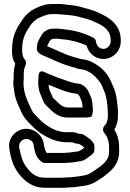

<svg xmlns="http://www.w3.org/2000/svg" viewBox="-20 -723 645 954"><path d="M170 -316V-309C170 -297 172 -276 179 -260C185 -244 190 -234 195 -221C200 -206 215 -194 220 -189C237 -172 267 -139 315 -139H396C404 -139 411 -139 418 -140C426 -140 432 -142 437 -147C437 -147 442 -173 442 -174C440 -198 439 -228 430 -244L423 -261C417 -276 410 -284 402 -292C401 -293 398 -294 397 -295C397 -295 387 -305 373 -307C334 -310 304 -326 265 -338C248 -345 229 -353 210 -360C210 -360 171 -389 171 -340V-338C171 -332 170 -324 170 -316ZM391 -189H315C292 -189 275 -206 256 -225C250 -231 244 -235 242 -239C232 -266 224 -271 221 -302C228 -299 238 -295 248 -291C280 -279 317 -261 364 -257C369 -254 375 -246 376 -244L384 -224C385 -221 388 -216 388 -212C388 -204 390 -200 391 -189ZM237 -580H236C233 -580 230 -580 228 -579C213 -574 200 -568 193 -558L183 -543C182 -542 181 -540 181 -539C179 -534 165 -517 164 -492C163 -487 163 -484 163 -480C163 -457 196 -447 209 -441L237 -429C269 -414 300 -401 336 -391L351 -387C356 -385 370 -379 383 -379C427 -373 456 -343 480 -310C485 -302 487 -295 491 -286L497 -272C509 -246 516 -198 516 -155V-145C516 -123 508 -107 499 -98C490 -89 490 -73 497 -64C513 -45 522 -24 522 13V31C522 82 477 104 444 128C422 144 408 148 378 152L365 154L348 156C340 157 332 158 324 158H319C309 158 299 160 287 160H202C162 160 137 141 115 112C93 85 87 62 78 22L75 10C73 0 76 -9 81 -16C100 -44 141 -34 147 -4L149 9C152 29 160 63 186 80C191 85 198 87 203 87H298C307 87 317 85 326 85C330 85 335 85 338 84L354 82C359 81 369 79 373 79C400 77 416 60 423 55C435 47 449 38 449 22V1C449 -9 438 -21 434 -25C431 -29 428 -32 424 -34C417 -38 396 -58 381 -58H376C365 -58 357 -66 346 -66H315C274 -66 247 -78 219 -96C192 -112 171 -135 148 -160C136 -174 131 -192 120 -214C106 -245 95 -281 97 -321C98 -328 98 -332 98 -338V-354C98 -377 101 -382 108 -403C111 -412 109 -422 102 -429C93 -438 90 -455 90 -480C90 -534 109 -565 134 -601C151 -624 171 -635 205 -647C216 -651 228 -653 237 -653H254C277 -653 294 -650 323 -648C349 -646 372 -640 400 -632C429 -625 445 -617 472 -604C505 -588 530 -563 530 -525V-517C530 -498 513 -480 494 -480C474 -480 459 -496 457 -516C456 -525 451 -532 443 -536C399 -558 352 -573 292 -578C281 -579 274 -581 260 -581C252 -581 244 -580 237 -580ZM48 -354V-338C48 -335 48 -330 47 -326C44 -305 48 -290 50 -275C53 -241 64 -215 74 -193C83 -174 90 -152 110 -128C134 -102 157 -76 193 -54C224 -35 263 -16 315 -16H340C348 -12 361 -8 373 -8C381 -3 392 3 399 11C393 16 380 25 370 29C362 30 357 30 347 32L330 34C329 34 327 35 326 35C316 35 307 36 296 37H212C208 33 202 17 199 1L197 -12C192 -36 178 -55 159 -68C96 -111 11 -56 27 20L29 33C37 75 49 109 75 142C102 176 141 210 202 210H286C297 211 308 210 321 208H324C335 208 343 208 354 206L371 204L385 202C421 199 448 187 473 169C488 160 498 153 512 141C539 119 572 88 572 31V13C572 -25 564 -53 548 -79C559 -96 566 -120 566 -145V-154C567 -162 566 -176 565 -187C561 -222 559 -257 543 -292L537 -305C534 -314 528 -327 522 -337C511 -356 490 -382 468 -396C448 -410 422 -425 388 -429H385C382 -429 376 -432 364 -435L348 -439C318 -448 287 -461 257 -475L229 -487C224 -489 219 -492 214 -494C215 -498 220 -504 226 -517L232 -525C235 -527 238 -528 241 -530C247 -530 252 -530 261 -531C267 -531 274 -529 288 -528C336 -524 374 -513 410 -497C419 -461 451 -430 494 -430C542 -430 580 -470 580 -517V-525C580 -590 534 -628 494 -648C467 -662 444 -672 412 -680C387 -687 360 -696 327 -698C305 -700 283 -705 253 -703H237C221 -703 206 -701 189 -695C151 -682 119 -664 94 -629C68 -592 40 -549 40 -481C38 -456 41 -430 56 -406C52 -393 48 -375 48 -354Z"/></svg>

Font: Blanket
Style: BdOutline
Weight: 700
Foundry: Cannot Into Space Fonts
Version: Version 0.9